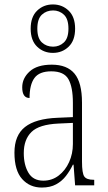

<svg xmlns="http://www.w3.org/2000/svg" viewBox="-20 -834 486 864"><path d="M168 10Q114 10 79.5 -28.5Q45 -67 45 -147Q45 -225 92.5 -262.5Q140 -300 239 -304L308 -307V-371Q308 -442 288 -477.5Q268 -513 211 -513Q157 -513 135 -483Q113 -453 113 -393Q80 -393 80 -441Q80 -482 113.5 -512.5Q147 -543 213 -543Q282 -543 315.5 -502.5Q349 -462 349 -372V-107Q349 -54 359.5 -39.5Q370 -25 401 -25H404V0H318L311 -93H308Q295 -66 277 -42.5Q259 -19 232.5 -4.5Q206 10 168 10ZM175 -21Q214 -21 244 -44Q274 -67 291 -104.5Q308 -142 308 -186V-281L243 -278Q156 -274 121.5 -240Q87 -206 87 -145Q87 -92 108 -56.5Q129 -21 175 -21ZM218 -596Q176 -596 147 -624Q118 -652 118 -705Q118 -758 147 -786Q176 -814 218 -814Q260 -814 289 -786Q318 -758 318 -705Q318 -652 289 -624Q260 -596 218 -596ZM219 -624Q247 -624 267.5 -643Q288 -662 288 -705Q288 -749 267.5 -768Q247 -787 219 -787Q189 -787 168.5 -768Q148 -749 148 -705Q148 -662 168.5 -643Q189 -624 219 -624Z"/></svg>

Font: Noto Serif Sinhala Condensed ExtraLight
Style: Regular
Weight: 200
Width: 3
Designer: Jelle Bosma - Monotype Design Team
Foundry: Monotype Imaging Inc.
Version: Version 2.007; ttfautohint (v1.8.4.7-5d5b)